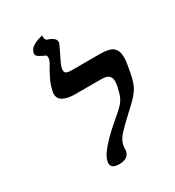

<svg xmlns="http://www.w3.org/2000/svg" viewBox="-183 -856 885 973"><g transform="rotate(-30 259.5 -369.5)"><path d="M218 -556Q217 -553 217 -550Q217 -547 217 -545Q217 -530 227.5 -526Q238 -522 254 -522H422Q478 -522 498.5 -503.5Q519 -485 519 -447Q519 -430 515.5 -408.5Q512 -387 507 -361Q501 -330 494 -309.5Q487 -289 475 -271.5Q463 -254 442.5 -233.5Q422 -213 387 -181Q350 -147 324.5 -119.5Q299 -92 293 -64Q292 -57 291.5 -52.5Q291 -48 291 -44Q291 -40 290.5 -35.5Q290 -31 290 -29Q281 11 228 11Q181 11 181 -21Q181 -24 181.5 -27Q182 -30 183 -33Q187 -53 204.5 -77Q222 -101 246 -125.5Q270 -150 293.5 -171Q317 -192 333 -205Q360 -228 375 -243.5Q390 -259 399 -279Q408 -299 415 -332Q417 -341 418 -349.5Q419 -358 419 -365Q419 -385 407 -396.5Q395 -408 360 -408H209Q167 -408 142 -421.5Q117 -435 117 -463Q117 -467 117.5 -470.5Q118 -474 119 -478Q126 -512 140.5 -541.5Q155 -571 169 -595Q174 -602 179 -612.5Q184 -623 185 -630Q186 -633 186 -638Q186 -647 182 -650.5Q178 -654 173 -655Q162 -660 147 -668.5Q132 -677 132 -690Q132 -691 132.5 -692Q133 -693 133 -694Q137 -714 154 -725.5Q171 -737 189.5 -743Q208 -749 214 -750Q214 -731 218 -725.5Q222 -720 224 -719Q241 -715 256 -705Q271 -695 271 -680V-675Q271 -674 263 -656.5Q255 -639 246 -621Q237 -603 234 -597Q230 -589 225 -577.5Q220 -566 218 -556Z"/></g></svg>

Font: Libertinus Serif Semibold Italic
Style: Regular
Weight: 600
Italic angle: -11.5°
Designer: Philipp H. Poll, Khaled Hosny
Foundry: Caleb Maclennan
Version: Version 7.051;RELEASE